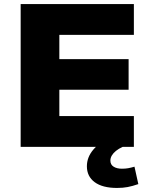

<svg xmlns="http://www.w3.org/2000/svg" viewBox="-20 -725 746 948"><path d="M82 0V-705H641V-553H273V-433H615V-282H273V-152H641V0ZM558 203Q486 203 447.5 174.5Q409 146 409 96Q409 51 441 13.5Q473 -24 532 -48L586 0Q566 9 552.5 20Q539 31 532 43Q525 55 525 68Q525 88 541 98Q557 108 582 108Q599 108 613 105.5Q627 103 644 98L663 184Q634 194 610.5 198.5Q587 203 558 203Z"/></svg>

Font: Nunito Sans 10pt SemiExpanded Black
Style: Regular
Weight: 900
Width: 6
Designer: Vernon Adams
Foundry: Vernon Adams
Version: Version 3.101;gftools[0.9.27]